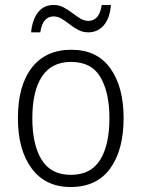

<svg xmlns="http://www.w3.org/2000/svg" viewBox="-20 -742 569 772"><path d="M477 -267Q477 -139 423 -64.5Q369 10 264 10Q163 10 107.5 -64.5Q52 -139 52 -267Q52 -398 108 -470Q164 -542 267 -542Q370 -542 423.5 -467.5Q477 -393 477 -267ZM110 -267Q110 -160 147.5 -99.5Q185 -39 265 -39Q345 -39 382.5 -99Q420 -159 420 -267Q420 -370 384 -431.5Q348 -493 266 -493Q187 -493 148.5 -434Q110 -375 110 -267ZM105 -612Q110 -663 133 -692.5Q156 -722 196 -722Q218 -722 236.5 -712Q255 -702 271 -689.5Q287 -677 303 -667.5Q319 -658 336 -658Q356 -658 370 -673Q384 -688 389 -722H426Q422 -669 397.5 -640.5Q373 -612 335 -612Q313 -612 295 -621.5Q277 -631 260.5 -644Q244 -657 228 -666.5Q212 -676 195 -676Q175 -676 161 -661Q147 -646 142 -612Z"/></svg>

Font: Noto Sans Myanmar UI SemiCondensed Light
Style: Regular
Weight: 300
Width: 4
Designer: Monotype Design Team
Foundry: Monotype Imaging Inc.
Version: Version 2.103; ttfautohint (v1.8.4.7-5d5b)